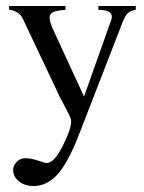

<svg xmlns="http://www.w3.org/2000/svg" viewBox="-20 -422 483 642"><path d="M136 123Q161 123 189.5 66.5Q218 10 218 -16Q218 -22 214 -31.5Q210 -41 197.5 -64.5Q185 -88 178 -102L56 -360Q45 -384 10 -390V-402H199V-389Q169 -387 157.5 -381.5Q146 -376 146 -364Q146 -351 155 -329L261 -99L350 -350Q354 -359 354 -366Q354 -389 309 -389V-402H434V-389Q417 -387 407.5 -378Q398 -369 390 -348L248 18Q211 116 175 158Q139 200 92 200Q63 200 43.5 184.5Q24 169 24 147Q24 131 36 119Q48 107 64 107Q84 107 107 115Q130 123 136 123Z"/></svg>

Font: Pomorsky Unicode
Style: Medium
Weight: 500
Version: 1.1